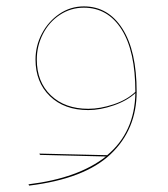

<svg xmlns="http://www.w3.org/2000/svg" viewBox="-20 -344 526 600"><path d="M407 -57Q407 61 325.5 138Q244 215 71 236L69 232Q225 213 311 145L105 140L103 136L315 141Q401 69 403 -53Q377 -29 335 -14.5Q293 0 256 0Q181 0 136 -43.5Q91 -87 91 -158Q91 -201 111 -239Q131 -277 165.5 -300.5Q200 -324 242 -324Q318 -324 362.5 -254.5Q407 -185 407 -57ZM403 -57Q403 -184 360 -252Q317 -320 242 -320Q201 -320 167 -297.5Q133 -275 114 -237.5Q95 -200 95 -158Q95 -88 139 -46Q183 -4 256 -4Q293 -4 335 -18Q377 -32 403 -57Z"/></svg>

Font: FiraGO Four
Style: Regular
Weight: 100
Designer: bBox Type
Foundry: bBox Type GmbH
Version: Version 1.001